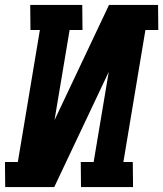

<svg xmlns="http://www.w3.org/2000/svg" viewBox="-25 -755 659 775"><path d="M-4 0 -5 -101H47L136 -634H98L97 -735H307L308 -634H256L195 -270L415 -735H613L614 -634H562L473 -101H511L512 0H302L301 -101H353L414 -465L194 0Z"/></svg>

Font: Iosevka Etoile
Style: Bold Italic
Weight: 700
Italic angle: -9°
Designer: Belleve Invis
Foundry: Belleve Invis
Version: Version 28.1.0; ttfautohint (v1.8.4)